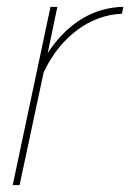

<svg xmlns="http://www.w3.org/2000/svg" viewBox="-20 -539 379 559"><path d="M127 -519H147L119 -385Q200 -506 320 -518Q326 -519 339 -519L335 -499Q264 -496 203.5 -450.5Q143 -405 107 -328L37 0H17Z"/></svg>

Font: Raleway-v4020 Thin
Style: Italic
Weight: 250
Italic angle: -12°
Designer: Matt McInerney, Pablo Impallari, Rodrigo Fuenzalida
Foundry: Matt McInerney, Pablo Impallari, Rodrigo Fuenzalida
Version: Version 4.020;PS 004.020;hotconv 1.0.88;makeotf.lib2.5.64775